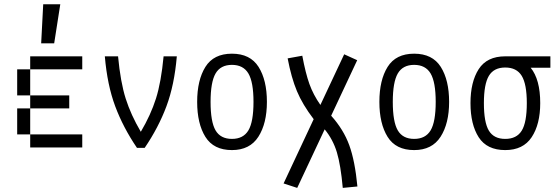

<svg xmlns="http://www.w3.org/2000/svg" viewBox="-20 -708 2665 922"><path d="M125 -375V-437.5H375V-375ZM125 -375V-250H62.5V-375ZM125 -187.5V-250H312.5V-187.5ZM62.5 -187.5H125V-62.5H62.5ZM125 0V-62.5H375V0ZM269.5 -687.5 240.2 -500H177.7L187.5 -687.5Z M829.1 -437.5Q817.4 -299.8 779.3 -197.8Q741.2 -95.7 674.8 2H637.7Q571.3 -95.7 533.2 -197.8Q495.1 -299.8 483.4 -437.5H546.9Q558.6 -313.5 583.5 -234.9Q608.4 -156.2 656.2 -75.2Q704.1 -156.2 729 -234.9Q753.9 -313.5 765.6 -437.5Z M926.8 -218.8Q926.8 -323.2 966.3 -386.7Q1005.9 -450.2 1093.8 -450.2Q1181.6 -450.2 1221.7 -386.7Q1261.7 -323.2 1261.7 -218.8Q1261.7 -115.2 1220.7 -51.3Q1179.7 12.7 1093.8 12.7Q1005.9 12.7 966.3 -50.8Q926.8 -114.3 926.8 -218.8ZM1197.3 -218.8Q1197.3 -313.5 1172.9 -355Q1148.4 -396.5 1093.8 -396.5Q1039.1 -396.5 1015.1 -355Q991.2 -313.5 991.2 -218.8Q991.2 -123 1015.1 -82Q1039.1 -41 1093.8 -41Q1148.4 -41 1172.9 -82Q1197.3 -123 1197.3 -218.8Z M1626 194.3Q1616.2 85 1597.7 23.4Q1579.1 -38.1 1539.1 -86.9L1407.2 194.3L1341.8 172.9L1486.3 -135.7Q1432.6 -206.1 1405.8 -270.5Q1378.9 -335 1361.3 -427.7L1431.6 -440.4Q1447.3 -356.4 1465.8 -304.7Q1484.4 -252.9 1518.6 -204.1L1632.8 -447.3L1695.3 -418.9L1570.3 -152.3Q1629.9 -85.9 1657.2 -10.7Q1684.6 64.5 1696.3 187.5Z M1801.8 -218.8Q1801.8 -323.2 1841.3 -386.7Q1880.9 -450.2 1968.8 -450.2Q2056.6 -450.2 2096.7 -386.7Q2136.7 -323.2 2136.7 -218.8Q2136.7 -115.2 2095.7 -51.3Q2054.7 12.7 1968.8 12.7Q1880.9 12.7 1841.3 -50.8Q1801.8 -114.3 1801.8 -218.8ZM2072.3 -218.8Q2072.3 -313.5 2047.9 -355Q2023.4 -396.5 1968.8 -396.5Q1914.1 -396.5 1890.1 -355Q1866.2 -313.5 1866.2 -218.8Q1866.2 -123 1890.1 -82Q1914.1 -41 1968.8 -41Q2023.4 -41 2047.9 -82Q2072.3 -123 2072.3 -218.8Z M2623 -382.8H2528.3Q2574.2 -326.2 2574.2 -212.9Q2574.2 -111.3 2533.2 -49.3Q2492.2 12.7 2406.2 12.7Q2318.4 12.7 2278.8 -48.8Q2239.3 -110.4 2239.3 -212.9Q2239.3 -314.5 2278.8 -376Q2318.4 -437.5 2406.2 -437.5H2623ZM2509.8 -212.9Q2509.8 -303.7 2485.4 -343.8Q2460.9 -383.8 2406.2 -383.8Q2351.6 -383.8 2327.6 -343.8Q2303.7 -303.7 2303.7 -212.9Q2303.7 -120.1 2327.6 -80.6Q2351.6 -41 2406.2 -41Q2460.9 -41 2485.4 -80.6Q2509.8 -120.1 2509.8 -212.9Z"/></svg>

Font: Sudo Light
Style: Regular
Weight: 300
Monospace: yes
Designer: Jens Kutilek
Foundry: Jens Kutilek
Version: Version 0.040